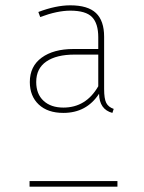

<svg xmlns="http://www.w3.org/2000/svg" viewBox="-20 -701 540 721"><path d="M421 -21V0H91V-21ZM349 -496H260Q192 -496 154 -470Q116 -444 116 -393Q116 -348 143.5 -322.5Q171 -297 218 -297Q303 -297 349 -377ZM218 -277Q159 -277 125.5 -308.5Q92 -340 92 -393Q92 -452 136.5 -484.5Q181 -517 256 -517H349V-561Q349 -613 325.5 -637Q302 -661 244 -661Q195 -661 131 -637L124 -656Q190 -681 244 -681Q310 -681 340.5 -652Q371 -623 371 -563V-367Q371 -330 379 -314.5Q387 -299 407 -292L402 -277Q353 -290 352 -349Q305 -277 218 -277Z"/></svg>

Font: FiraSans
Style: Regular
Weight: 150
Designer: Carrois Corporate & Edenspiekermann AG
Foundry: Carrois Corporate GbR & Edenspiekermann AG
Version: Version 3.106;PS 003.106;hotconv 1.0.70;makeotf.lib2.5.58329